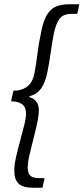

<svg xmlns="http://www.w3.org/2000/svg" viewBox="-20 -728 392 900"><path d="M135 152Q88 152 67.5 133Q47 114 47 72Q47 44 55.5 7Q64 -30 74.5 -68.5Q85 -107 93.5 -141Q102 -175 102 -197Q102 -207 99 -217.5Q96 -228 88.5 -235.5Q81 -243 67 -248Q53 -253 32 -253L43 -303Q68 -303 85.5 -310Q103 -317 114.5 -328.5Q126 -340 132 -354Q138 -368 141 -382Q150 -430 155.5 -476Q161 -522 172 -573Q179 -612 190 -638Q201 -664 216.5 -679.5Q232 -695 254 -701.5Q276 -708 306 -708H352L342 -663H316Q276 -663 259 -640Q242 -617 232 -569Q224 -526 217.5 -480.5Q211 -435 202 -389Q192 -340 172.5 -313Q153 -286 118 -277V-273Q142 -265 152 -249.5Q162 -234 162 -212Q162 -186 154 -149.5Q146 -113 136 -74.5Q126 -36 118 -1Q110 34 110 58Q110 83 121.5 95Q133 107 165 107H189L179 152Z"/></svg>

Font: TypoPRO Source Sans Pro
Style: Italic
Weight: 400
Italic angle: -11°
Designer: Paul D. Hunt
Foundry: Adobe Systems Incorporated
Version: Version 1.075;PS 2.000;hotconv 1.0.86;makeotf.lib2.5.63406